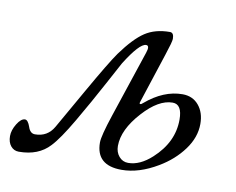

<svg xmlns="http://www.w3.org/2000/svg" viewBox="-66 -492 711 578"><g transform="rotate(10 289.0 -203.0)"><path d="M282 -142 350 -346Q358 -369 346 -369Q326 -369 284 -302Q280 -295 247 -233.5Q214 -172 177.5 -109.5Q141 -47 118 -23Q84 14 24 14Q9 14 -0.5 2.5Q-10 -9 -10 -28Q-10 -46 2 -65.5Q14 -85 26 -85Q35 -85 42 -65Q48 -46 63 -46Q101 -46 120 -79Q132 -100 188 -198.5Q244 -297 266 -328Q303 -379 334 -399.5Q365 -420 410 -420Q422 -420 422 -401Q422 -392 408 -350L358 -197Q356 -191 359 -191Q362 -190 367 -195Q422 -242 480 -242Q511 -242 529.5 -220Q548 -198 548 -163Q548 -122 520 -84Q492 -46 448 -20Q391 14 338 14Q260 14 260 -56Q260 -76 282 -142ZM365 -160Q315 -105 315 -55Q315 -36 326 -23Q337 -10 354 -10Q390 -10 426 -43Q484 -96 484 -165Q484 -212 455 -212Q412 -212 365 -160Z"/></g></svg>

Font: EB Garamond 12
Style: Italic
Weight: 400
Italic angle: -17°
Version: Version 0.016; ttfautohint (v1.8.4)